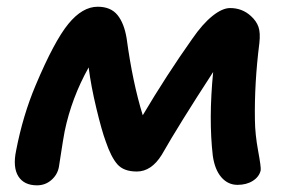

<svg xmlns="http://www.w3.org/2000/svg" viewBox="-20 -539 860 570"><path d="M89.8 11.2Q51.3 11.2 34.4 -15.6Q17.6 -42.5 27.8 -91.8Q47.9 -196.3 85.9 -286.1Q141.1 -417 182.9 -468Q224.6 -519 270 -519Q308.6 -519 328.6 -494.6Q348.6 -470.2 356 -424.8Q373.5 -294.9 403.8 -196.8Q474.1 -315.4 550.8 -423.8Q581.5 -468.3 610.8 -491.7Q640.1 -515.1 663.1 -515.1Q699.2 -515.1 725.1 -491.2Q741.2 -476.6 747.3 -459.2Q753.4 -441.9 750 -411.1Q734.9 -292 736.8 -182.1Q737.3 -140.1 746.3 -91.3Q755.4 -42.5 753.9 -33.2Q749.5 -14.2 730.7 -2.2Q711.9 9.8 685.1 9.8Q656.7 9.8 637.2 -12.7Q617.7 -35.2 611.8 -76.2Q599.1 -185.1 612.8 -325.2Q511.7 -169.9 460 -79.1Q429.2 -29.8 386.2 -29.8Q347.2 -29.8 328.4 -51.3Q309.6 -72.8 293.9 -119.1Q282.2 -150.4 266.1 -217.3Q250 -284.2 243.2 -338.9Q192.4 -248 171.9 -148.9Q167 -122.6 161.6 -86.7Q156.2 -50.8 154.8 -43Q150.4 -20 132.3 -4.4Q114.3 11.2 89.8 11.2Z"/></svg>

Font: Shantell Sans Normal
Style: Italic
Weight: 600
Italic angle: -11.31°
Designer: Stephen Nixon, Anya Danilova, Shantell Martin
Foundry: Arrow Type
Version: Version 1.006;[559af2be0]